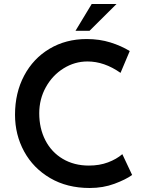

<svg xmlns="http://www.w3.org/2000/svg" viewBox="-20 -931 735 959"><path d="M428 8Q315 8 230.5 -41.5Q146 -91 100.5 -174.5Q55 -258 55 -358Q55 -467 100.5 -553Q146 -639 227.5 -687.5Q309 -736 413 -736Q477 -736 531.5 -719Q586 -702 628 -676L582 -567Q501 -624 417 -624Q353 -624 297.5 -589.5Q242 -555 209 -495.5Q176 -436 176 -365Q176 -290 206.5 -230.5Q237 -171 293.5 -137.5Q350 -104 424 -104Q477 -104 519.5 -120Q562 -136 591 -161L640 -57Q608 -34 551.5 -13Q495 8 428 8ZM427 -777H357L438 -911H562Z"/></svg>

Font: Josefin Sans SemiBold
Style: Regular
Weight: 600
Designer: Santiago Orozco
Foundry: Typemade
Version: Version 2.000